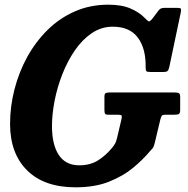

<svg xmlns="http://www.w3.org/2000/svg" viewBox="-20 -785 804 820"><path d="M446.5 -390H727Q739.5 -390 744.5 -386.8Q749.5 -383.5 749.5 -370.5V-316Q749.5 -302 744.5 -298.5Q739.5 -295 725 -295H687.5Q674 -295 671 -290.8Q668 -286.5 665 -275.5L640.5 -173Q637 -158.5 632 -152Q627 -145.5 618.5 -137Q591.5 -104.5 549.5 -69.2Q507.5 -34 446.8 -9.5Q386 15 303 15Q169 15 96 -57.2Q23 -129.5 23 -256Q23 -330 41.8 -403.2Q60.5 -476.5 96.2 -541.5Q132 -606.5 183 -657Q234 -707.5 299.5 -736.2Q365 -765 442.5 -765Q500 -765 537.8 -748.5Q575.5 -732 597 -709.5Q610 -696 615 -693.8Q620 -691.5 632.5 -707.5L657 -740Q661.5 -746 667.2 -748.8Q673 -751.5 684 -751.5H735.5Q748.5 -751.5 751.5 -748.5Q754.5 -745.5 752.5 -734L703.5 -501Q700.5 -487 696 -482.2Q691.5 -477.5 676 -477.5H623Q607.5 -477.5 604.8 -481.5Q602 -485.5 602 -497.5Q603.5 -577.5 568.8 -624.2Q534 -671 461.5 -671Q413 -671 372.2 -643.5Q331.5 -616 300 -570.2Q268.5 -524.5 246.5 -468.5Q224.5 -412.5 213.2 -354.8Q202 -297 202 -246.5Q202 -167 231.2 -123Q260.5 -79 318.5 -79Q364 -79 397 -99Q430 -119 460 -155Q467 -164 471.5 -171.8Q476 -179.5 479.5 -194L499 -277Q501.5 -288.5 498.8 -291.8Q496 -295 484 -295H444.5Q431 -295 428.5 -299.2Q426 -303.5 426 -316V-372Q426 -384 430.8 -387Q435.5 -390 446.5 -390Z"/></svg>

Font: Besley* Narrow
Style: Bold Italic
Weight: 700
Width: 4
Italic angle: -13°
Designer: Owen Earl
Foundry: indestructible type*
Version: Version 3.000; ttfautohint (v1.8.3)